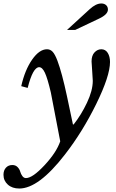

<svg xmlns="http://www.w3.org/2000/svg" viewBox="-131 -823 666 1103"><path d="M215 -11Q193 53 124.5 126.5Q56 200 18 200Q6 200 -2.5 188.5Q-11 177 -15 162.5Q-19 148 -30.5 136.5Q-42 125 -60 125Q-83 125 -97 140.5Q-111 156 -111 181Q-111 215 -86 237.5Q-61 260 -20 260Q91 260 241 66Q343 -65 422 -226Q501 -387 501 -467Q501 -498 488 -519Q475 -540 451 -540Q429 -540 412 -522Q395 -504 395 -470Q395 -459 398.5 -416Q402 -373 402 -359Q402 -303 368.5 -232.5Q335 -162 292 -108H288L254 -269Q225 -405 199 -474Q185 -511 171.5 -525.5Q158 -540 139 -540Q95 -540 53.5 -480.5Q12 -421 -9 -328L28 -318Q58 -437 94 -437Q112 -437 127 -405Q142 -373 161 -292ZM301 -651H254L384 -770Q420 -803 451 -803Q468 -803 478.5 -793.5Q489 -784 489 -768Q489 -740 438 -716Z"/></svg>

Font: Libre Baskerville
Style: Italic
Weight: 400
Italic angle: -15°
Designer: Pablo Impallari, Rodrigo Fuenzalida
Foundry: Pablo Impallari, Rodrigo Fuenzalida
Version: Version 1.051;Glyphs 3.2.3 (3260)